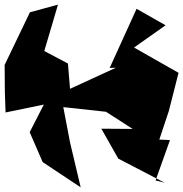

<svg xmlns="http://www.w3.org/2000/svg" viewBox="-42 -778 790 828"><path d="M629 0 691 -174 645 -176 686 -299 728 -464 536 -573 672 -669 547 -740 431 -485 458 -486 260 -395 251 -504 149 -558 208 -758 87 -725 -22 -498 -21 -379 -18 -293 147 -327 86 -208 142 -79 306 30 260 -164 231 -316 415 -296 530 -222 395 -223 468 -94 668 10Z"/></svg>

Font: Asimov Silicon
Style: Regular
Weight: 400
Designer: Google
Version: Version 2.000980; 2014